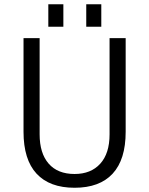

<svg xmlns="http://www.w3.org/2000/svg" viewBox="-20 -880 704 906"><path d="M91 -258V-700H167V-246Q167 -157 209.5 -108Q252 -59 332 -59Q409 -59 453 -107.5Q497 -156 497 -246V-700H573V-258Q573 -127 511.5 -60.5Q450 6 332 6Q214 6 152.5 -60.5Q91 -127 91 -258ZM208 -754V-860H279V-754ZM387 -754V-860H458V-754Z"/></svg>

Font: Gudea
Style: Regular
Weight: 400
Designer: Agustina Mingote
Foundry: Agustina Mingote
Version: Version 1.002